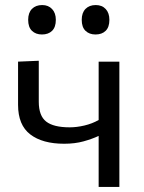

<svg xmlns="http://www.w3.org/2000/svg" viewBox="-20 -740 571 760"><path d="M370.5 0V-202Q345 -190 310.8 -180.5Q276.5 -171 234 -171Q148 -171 99.8 -208Q51.5 -245 51.5 -325V-496L133.5 -499.5V-337.5Q133.5 -281.5 162.8 -258.8Q192 -236 256 -236Q283.5 -236 314.2 -243.2Q345 -250.5 370.5 -265V-496H452.5V0ZM358 -603.5Q333.5 -603.5 318.5 -618Q303.5 -632.5 303.5 -661.5Q303.5 -689.5 318.5 -704.8Q333.5 -720 359 -720Q384 -720 398.5 -704.2Q413 -688.5 413 -661.5Q413 -632.5 398.2 -618Q383.5 -603.5 358 -603.5ZM146 -603.5Q121.5 -603.5 106.5 -618Q91.5 -632.5 91.5 -661.5Q91.5 -689.5 106.5 -704.8Q121.5 -720 147 -720Q171.5 -720 186.2 -704.2Q201 -688.5 201 -661.5Q201 -632.5 186.2 -618Q171.5 -603.5 146 -603.5Z"/></svg>

Font: Heraclito
Style: Regular
Weight: 400
Designer: Kostas Bartsokas (font) & Cristiano Sobral (main changes)
Foundry: Kostas Bartsokas (font) & Cristiano Sobral (main changes)
Version: Version 1.00;July 8, 2020;FontCreator 13.0.0.2655 64-bit